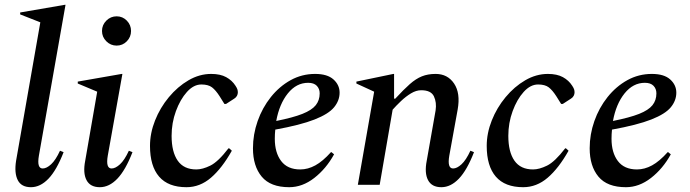

<svg xmlns="http://www.w3.org/2000/svg" viewBox="-20 -770 2873 800"><path d="M109 10Q69 10 54 -19.5Q39 -49 47 -100L148 -677L64 -710V-718L250 -750H253L142 -121Q133 -68 158 -68Q174 -68 193 -85.5Q212 -103 230 -142L245 -136Q216 -61 182 -25.5Q148 10 109 10Z M466 -580Q441 -580 423 -598Q405 -616 405 -641Q405 -666 423 -684Q441 -702 466 -702Q491 -702 508.5 -684Q526 -666 526 -641Q526 -616 508.5 -598Q491 -580 466 -580ZM396 10Q356 10 340.5 -19.5Q325 -49 335 -100L385 -388L304 -422V-430L487 -462H490L429 -121Q420 -68 445 -68Q461 -68 480 -85.5Q499 -103 517 -142L532 -136Q503 -61 469 -25.5Q435 10 396 10Z M757 10Q681 10 643 -34Q605 -78 605 -162Q605 -215 626 -268Q647 -321 683.5 -365Q720 -409 765.5 -435.5Q811 -462 860 -462Q898 -462 922.5 -448.5Q947 -435 961 -413Q967 -404 969 -398Q971 -392 971 -385Q971 -378 967.5 -371Q964 -364 956 -359L922 -337H915L895 -369Q879 -394 863.5 -406Q848 -418 819 -418Q787 -418 759 -387Q731 -356 713 -307Q695 -258 695 -204Q695 -137 720.5 -100.5Q746 -64 798 -64Q824 -64 856.5 -80Q889 -96 932 -152H935L946 -142Q905 -69 859 -29.5Q813 10 757 10Z M1185 10Q1107 10 1070.5 -34Q1034 -78 1034 -152Q1034 -210 1053.5 -265.5Q1073 -321 1108.5 -365.5Q1144 -410 1191 -436Q1238 -462 1293 -462Q1344 -462 1369.5 -439Q1395 -416 1395 -384Q1395 -351 1372 -323Q1349 -295 1290.5 -272Q1232 -249 1127 -230Q1125 -211 1125 -192Q1125 -134 1151.5 -99Q1178 -64 1231 -64Q1263 -64 1294 -81Q1325 -98 1359 -136H1361L1372 -127Q1339 -67 1289.5 -28.5Q1240 10 1185 10ZM1264 -425Q1215 -425 1179.5 -381Q1144 -337 1131 -266Q1201 -280 1240 -295.5Q1279 -311 1295.5 -331.5Q1312 -352 1312 -381Q1312 -400 1300 -412.5Q1288 -425 1264 -425Z M1471 0 1539 -388 1465 -422V-430L1619 -462H1622V-359H1627Q1662 -397 1687.5 -419.5Q1713 -442 1738 -452Q1763 -462 1795 -462Q1845 -462 1872 -422Q1899 -382 1887 -314L1852 -121Q1843 -68 1868 -68Q1884 -68 1903 -85.5Q1922 -103 1940 -142L1955 -136Q1926 -61 1892 -25.5Q1858 10 1819 10Q1779 10 1763.5 -19.5Q1748 -49 1758 -100L1795 -310Q1800 -343 1788 -368.5Q1776 -394 1735 -394Q1714 -394 1692.5 -381Q1671 -368 1651 -349Q1631 -330 1616 -313L1562 0Z M2160 10Q2084 10 2046 -34Q2008 -78 2008 -162Q2008 -215 2029 -268Q2050 -321 2086.5 -365Q2123 -409 2168.5 -435.5Q2214 -462 2263 -462Q2301 -462 2325.5 -448.5Q2350 -435 2364 -413Q2370 -404 2372 -398Q2374 -392 2374 -385Q2374 -378 2370.5 -371Q2367 -364 2359 -359L2325 -337H2318L2298 -369Q2282 -394 2266.5 -406Q2251 -418 2222 -418Q2190 -418 2162 -387Q2134 -356 2116 -307Q2098 -258 2098 -204Q2098 -137 2123.5 -100.5Q2149 -64 2201 -64Q2227 -64 2259.5 -80Q2292 -96 2335 -152H2338L2349 -142Q2308 -69 2262 -29.5Q2216 10 2160 10Z M2588 10Q2510 10 2473.5 -34Q2437 -78 2437 -152Q2437 -210 2456.5 -265.5Q2476 -321 2511.5 -365.5Q2547 -410 2594 -436Q2641 -462 2696 -462Q2747 -462 2772.5 -439Q2798 -416 2798 -384Q2798 -351 2775 -323Q2752 -295 2693.5 -272Q2635 -249 2530 -230Q2528 -211 2528 -192Q2528 -134 2554.5 -99Q2581 -64 2634 -64Q2666 -64 2697 -81Q2728 -98 2762 -136H2764L2775 -127Q2742 -67 2692.5 -28.5Q2643 10 2588 10ZM2667 -425Q2618 -425 2582.5 -381Q2547 -337 2534 -266Q2604 -280 2643 -295.5Q2682 -311 2698.5 -331.5Q2715 -352 2715 -381Q2715 -400 2703 -412.5Q2691 -425 2667 -425Z"/></svg>

Font: Spectral Medium
Style: Italic
Weight: 500
Italic angle: -10°
Designer: Jean-Baptiste Levee
Foundry: Production Type
Version: Version 2.001